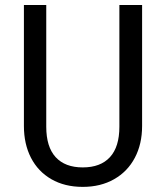

<svg xmlns="http://www.w3.org/2000/svg" viewBox="-20 -726 655 758"><path d="M541 -228.7Q541 -157.4 512.3 -103.1Q483.6 -48.7 430.5 -18.5Q377.4 11.8 306.7 11.8Q235.4 11.8 182.8 -18.5Q130.3 -48.7 102.3 -103.1Q74.4 -157.4 74.4 -228.7V-706.2H162.6V-225.6Q162.6 -146.2 199.7 -105.6Q236.9 -65.1 306.7 -65.1Q376.9 -65.1 414.1 -105.6Q451.3 -146.2 451.3 -225.6V-706.2H541Z"/></svg>

Font: Fira Code Fixed
Style: Regular
Weight: 400
Monospace: yes
Designer: Carrois Corporate, Edenspiekermann AG, Nikita Prokopov
Foundry: Carrois Corporate, Edenspiekermann AG, Nikita Prokopov
Version: Version 5.002